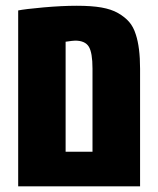

<svg xmlns="http://www.w3.org/2000/svg" viewBox="-20 -660 558 680"><path d="M44.4 0V-623Q68.4 -627.9 134 -633.8Q199.7 -639.6 252 -639.6Q304.2 -639.6 339.1 -633.5Q374 -627.4 397.9 -613.8Q421.9 -600.1 437.3 -582.5Q452.6 -564.9 460.9 -538.1Q476.1 -492.2 476.1 -416.5V0ZM307.6 -122.6V-417Q307.6 -473.6 294.4 -494.9Q281.2 -516.1 246.1 -516.1Q238.8 -516.1 212.4 -512.2V-122.6Z"/></svg>

Font: Open Sans Hebrew Condensed Extra Bold
Style: Regular
Weight: 800
Width: 3
Foundry: Ascender Corporation, Yanek Iontef
Version: Version 2.001;PS 002.001;hotconv 1.0.70;makeotf.lib2.5.58329